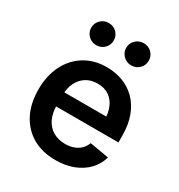

<svg xmlns="http://www.w3.org/2000/svg" viewBox="-180 -877 944 1011"><g transform="rotate(30 292.5 -372.0)"><path d="M304.2 11.2Q222.7 11.2 163.8 -23.4Q105 -58.1 73.2 -120.6Q41.5 -183.1 41.5 -267.6Q41.5 -350.6 73 -413.8Q104.5 -477.1 161.9 -512.7Q219.2 -548.3 296.4 -548.3Q347.2 -548.3 392.3 -531.7Q437.5 -515.1 471.9 -481.2Q506.3 -447.3 526.1 -395.8Q545.9 -344.2 545.9 -273.9V-235.4H99.1V-321.3H482.4L423.8 -296.4Q423.8 -342.3 409.4 -376.7Q395 -411.1 366.7 -430.2Q338.4 -449.2 297.4 -449.2Q255.9 -449.2 226.6 -429.9Q197.3 -410.6 181.9 -377.7Q166.5 -344.7 166.5 -304.2V-245.1Q166.5 -194.8 183.8 -159.7Q201.2 -124.5 232.7 -106.2Q264.2 -87.9 306.2 -87.9Q334.5 -87.9 357.4 -96.2Q380.4 -104.5 396.7 -120.4Q413.1 -136.2 421.4 -159.2L537.6 -139.2Q525.4 -94.2 493.2 -60.3Q460.9 -26.4 413.1 -7.6Q365.2 11.2 304.2 11.2ZM400.9 -620.1Q372.6 -620.1 352.3 -639.9Q332 -659.7 332 -687.5Q332 -715.8 352.3 -735.4Q372.6 -754.9 400.9 -754.9Q429.7 -754.9 449.5 -735.4Q469.2 -715.8 469.2 -687.5Q469.2 -659.7 449.5 -639.9Q429.7 -620.1 400.9 -620.1ZM188 -620.1Q159.7 -620.1 139.6 -639.9Q119.6 -659.7 119.6 -687.5Q119.6 -715.8 139.6 -735.4Q159.7 -754.9 188 -754.9Q216.8 -754.9 236.6 -735.4Q256.3 -715.8 256.3 -687.5Q256.3 -659.7 236.6 -639.9Q216.8 -620.1 188 -620.1Z"/></g></svg>

Font: Inter 17pt SemiBold
Style: Regular
Weight: 600
Version: Version 4.001;git-66647c0bb